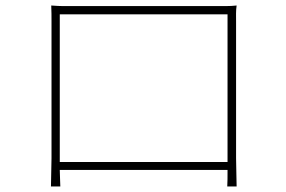

<svg xmlns="http://www.w3.org/2000/svg" viewBox="-20 -681 1040 697"><path d="M837 -603C837 -622 836 -642 839 -661C815 -658 781 -659 762 -659H239C219 -659 205 -658 166 -661C167 -641 167 -620 167 -603V-106C167 -84 165 -26 165 -4H199C198 -19 198 -43 197 -64H806C806 -41 806 -17 805 -4H839C839 -23 837 -82 837 -107ZM806 -629V-93H197V-629Z"/></svg>

Font: SSpoqa Han Sans Neo Thin
Style: Regular
Weight: 100
Designer: [Spoqa Han Sans Neo] Dong-huui Kim  Younghwa Kang  Yujin Lee  [Noto Sans] Ryoko NISHIZUKA  (kana & ideographs); Paul D. 
Foundry: Spoqa (http://www.spoqa-han-sans.com)
Version: Version 1.000